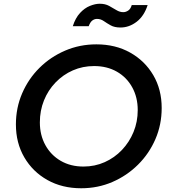

<svg xmlns="http://www.w3.org/2000/svg" viewBox="-20 -994 905 1026"><path d="M414 12Q312 12 233.5 -32Q155 -76 110 -153Q65 -230 65 -329Q65 -418 98.5 -495.5Q132 -573 191 -631.5Q250 -690 328 -723.5Q406 -757 495 -757Q597 -757 675.5 -713Q754 -669 799 -592.5Q844 -516 844 -417Q844 -328 810.5 -250.5Q777 -173 717.5 -114Q658 -55 580.5 -21.5Q503 12 414 12ZM426 -104Q487 -104 539.5 -127.5Q592 -151 631.5 -192.5Q671 -234 693.5 -288.5Q716 -343 716 -406Q716 -474 686.5 -527.5Q657 -581 604.5 -611Q552 -641 483 -641Q422 -641 369.5 -618Q317 -595 277 -553.5Q237 -512 215 -457.5Q193 -403 193 -340Q193 -272 222.5 -218.5Q252 -165 304.5 -134.5Q357 -104 426 -104ZM624 -847Q592 -847 571.5 -858.5Q551 -870 534.5 -881.5Q518 -893 498 -893Q485 -893 473.5 -884.5Q462 -876 454 -854H369Q383 -898 407.5 -924.5Q432 -951 460.5 -962.5Q489 -974 513 -974Q542 -974 563 -962.5Q584 -951 602 -940Q620 -929 639 -929Q652 -929 665 -937.5Q678 -946 684 -967H769Q750 -908 710 -877.5Q670 -847 624 -847Z"/></svg>

Font: Plus Jakarta Display Medium
Style: Italic
Weight: 500
Italic angle: -12°
Designer: Gumpita Rahayu
Foundry: Tokotype Studio
Version: Version 1.000